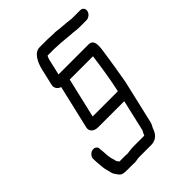

<svg xmlns="http://www.w3.org/2000/svg" viewBox="-233 -732 1066 1066"><g transform="rotate(-45 300.5 -198.5)"><path d="M575 -598H519C512 -598 506 -598 501 -599L482 -601C475 -602 467 -603 460 -603C454 -604 449 -604 442 -605C418 -605 397 -612 373 -610C360 -610 348 -612 336 -612H270C229 -612 204 -562 193 -516L170 -417C165 -396 178 -377 199 -371L139 -114C133 -86 155 -68 186 -68H391L348 119C344 125 340 132 337 140C337 142 335 144 334 146H251C240 146 231 147 223 148L205 150C202 151 199 151 196 151C189 150 183 150 177 150H135C131 145 129 140 125 136C124 135 125 134 124 132C123 124 120 116 117 107C112 87 111 66 110 44L108 29V20C105 -6 69 -9 51 14C41 26 42 35 43 46C43 69 46 89 48 112C49 124 56 143 58 155C61 174 70 181 79 195C90 211 104 214 132 214H178C186 215 194 215 201 214L218 211C223 210 230 210 237 210H325C363 210 386 186 397 151C402 140 409 131 412 117L467 -120C470 -131 472 -142 474 -154C483 -206 493 -263 500 -314C507 -363 524 -431 474 -431H238L258 -518C259 -523 261 -530 264 -538C265 -541 267 -545 269 -548H322C335 -548 345 -546 360 -546C367 -546 373 -546 378 -545C382 -545 395 -543 399 -543L421 -541C429 -540 435 -540 442 -539C465 -539 479 -534 504 -534H560C578 -534 596 -548 600 -566C604 -584 593 -598 575 -598ZM262 -367H444C445 -365 444 -363 444 -362C434 -290 422 -207 405 -132H207Z"/></g></svg>

Font: Electronic
Style: SeBdIt
Weight: 600
Version: Version 1.011